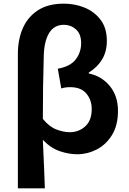

<svg xmlns="http://www.w3.org/2000/svg" viewBox="-20 -832 710 1053"><path d="M78 201V-536Q78 -615 105 -677Q132 -739 188 -775.5Q244 -812 330 -812Q391 -812 444.5 -790Q498 -768 532 -723Q566 -678 566 -608Q566 -550 540.5 -507Q515 -464 467 -434V-429Q537 -415 582 -360.5Q627 -306 627 -224Q627 -144 594 -91Q561 -38 510 -12Q459 14 404 14Q357 14 307.5 -3Q258 -20 215 -65Q219 16 222 94Q224 147 226 201ZM363 -107Q412 -107 447.5 -139Q483 -171 483 -234Q483 -284 453.5 -319Q424 -354 365 -354Q338 -354 316 -347L297 -455Q367 -468 396 -507Q425 -546 425 -595Q425 -646 396.5 -671Q368 -696 331 -696Q277 -696 249.5 -651Q222 -606 220 -525Q215 -356 215 -180Q250 -137 289 -122Q328 -107 363 -107Z"/></svg>

Font: Source Han Sans CN Bold
Style: Bold
Weight: 700
Designer: Ryoko NISHIZUKA 西塚涼子 (kana & ideographs); Paul D. Hunt (Latin, Greek & Cyrillic); Wenlong ZHANG 张文龙 (bopomofo); Sandoll 
Foundry: Adobe Systems Incorporated
Version: Version 1.00;May 30, 2023;FontCreator 11.5.0.2422 32-bit